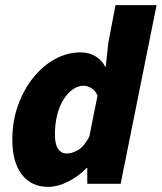

<svg xmlns="http://www.w3.org/2000/svg" viewBox="-20 -716 630 748"><path d="M168 12Q102 12 65 -36Q28 -84 28 -172Q28 -243 50 -305Q72 -367 109.5 -413.5Q147 -460 194.5 -486Q242 -512 294 -512Q326 -512 351.5 -497Q377 -482 390 -456H392L402 -550L430 -696H590L450 0H320V-62H318Q285 -28 244.5 -8Q204 12 168 12ZM240 -118Q260 -118 283.5 -131Q307 -144 328 -184L360 -344Q351 -364 335.5 -373Q320 -382 306 -382Q284 -382 264 -368Q244 -354 228 -329Q212 -304 203 -269Q194 -234 194 -192Q194 -153 206.5 -135.5Q219 -118 240 -118Z"/></svg>

Font: Source Sans 3 ExtraLight Black
Style: Italic
Weight: 900
Italic angle: -11°
Version: Version 3.052;hotconv 1.1.0;makeotfexe 2.6.0